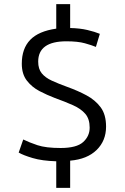

<svg xmlns="http://www.w3.org/2000/svg" viewBox="-20 -796 604 925"><path d="M251 109V-19Q183 -21 137.5 -34.5Q92 -48 70 -61L92 -124Q120 -110 160.5 -96.5Q201 -83 272 -83Q349 -83 380.5 -111.5Q412 -140 412 -181Q412 -223 391 -247.5Q370 -272 332 -289Q294 -306 244 -324Q207 -338 170.5 -357Q134 -376 109.5 -407.5Q85 -439 85 -489Q85 -562 125.5 -604Q166 -646 251 -658V-776H318V-661Q365 -660 401 -651.5Q437 -643 461 -633L442 -570Q423 -578 389 -587.5Q355 -597 300 -597Q164 -597 164 -499Q164 -464 181 -443Q198 -422 229.5 -407.5Q261 -393 305 -377Q355 -359 397 -336.5Q439 -314 465 -279Q491 -244 491 -186Q491 -118 445.5 -73.5Q400 -29 318 -22V109Z"/></svg>

Font: Ubuntu Sans
Style: Regular
Weight: 400
Designer: Dalton Maag Ltd
Foundry: Dalton Maag Ltd
Version: Version 1.006; ttfautohint (v1.8.4.7-5d5b)